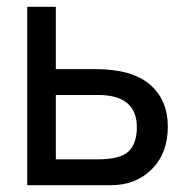

<svg xmlns="http://www.w3.org/2000/svg" viewBox="-20 -544 543 564"><path d="M144 -76H268Q334 -76 358 -99.5Q382 -123 382 -170Q382 -265 268 -265H144ZM144 -524V-341H260Q368 -341 420.5 -295.5Q473 -250 473 -172Q473 -94 426 -47Q379 0 306 0H60V-524Z"/></svg>

Font: Autonym
Style: Regular
Weight: 500
Version: Version 1.0.20131126